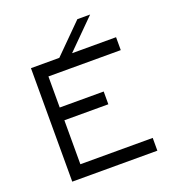

<svg xmlns="http://www.w3.org/2000/svg" viewBox="-148 -947 958 1060"><g transform="rotate(-20 331.0 -416.5)"><path d="M169.2 -75H594.2V0H94.2V-666.7H260.8L427.5 -833.3H502.5Q435 -765 335.8 -666.7H594.2V-590.8H169.2V-408.3H427.5V-333.3H169.2Z"/></g></svg>

Font: 0xA000-Squarish
Style: Squareish
Weight: 400
Version: Version 0.1